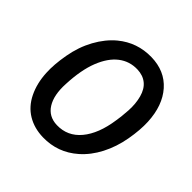

<svg xmlns="http://www.w3.org/2000/svg" viewBox="-188 -881 1051 1051"><g transform="rotate(45 337.5 -355.5)"><path d="M292.5 9.8Q223.1 8.3 170.7 -23.4Q118.2 -55.2 88.9 -115.5Q59.6 -175.8 55.7 -252.4Q52.2 -313.5 66.7 -395Q81.1 -476.6 117.9 -543.7Q154.8 -610.8 206.1 -653.3Q290.5 -722.7 401.4 -720.7Q506.8 -718.8 569.6 -647.9Q632.3 -577.1 638.2 -456.5Q641.1 -396 627.2 -317.6Q613.3 -239.3 579.3 -173.6Q545.4 -107.9 495.1 -64Q408.2 12.2 292.5 9.8ZM514.6 -374.5 519 -426.3Q522 -479.5 509.8 -524.7Q497.6 -569.8 468.5 -593.5Q439.5 -617.2 395 -618.7Q333.5 -620.6 285.9 -584Q238.3 -547.4 208.7 -472.7Q179.2 -397.9 174.3 -285.2Q169.4 -195.8 201.7 -144.5Q233.9 -93.3 298.3 -91.3Q382.8 -88.9 437.7 -154.8Q492.7 -220.7 509.8 -340.3Z"/></g></svg>

Font: RobotoDraft Medium
Style: Italic
Weight: 500
Italic angle: -12°
Version: Version 2.001152; 2014